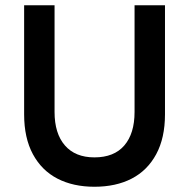

<svg xmlns="http://www.w3.org/2000/svg" viewBox="-20 -701 721 732"><path d="M340 11Q259 11 199 -20Q139 -51 105.5 -113Q72 -175 72 -265V-681H188V-274Q188 -192 227.5 -146.5Q267 -101 340 -101Q415 -101 454 -146.5Q493 -192 493 -274V-681H609V-265Q609 -175 575.5 -113Q542 -51 482 -20Q422 11 340 11Z"/></svg>

Font: Gabarito Medium
Style: Regular
Weight: 500
Designer: Leandro Assis / Alvaro Franca / Felipe Casaprima
Foundry: Naipe Foundry
Version: Version 1.000